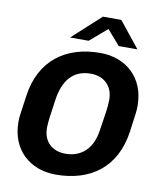

<svg xmlns="http://www.w3.org/2000/svg" viewBox="-96 -973 901 1061"><g transform="rotate(10 354.0 -442.5)"><path d="M395 -895 236 -750H340L437 -833L509 -750H614C575 -798 536 -847 498 -895ZM652 -294C668 -409 669 -416 669 -443C669 -599 562 -695 416 -695C221 -695 82 -592 54 -391C38 -276 36 -271 36 -241C36 -86 143 10 289 10C484 10 623 -91 652 -294ZM487 -272C472 -167 409 -113 322 -113C247 -113 197 -159 197 -236C197 -271 203 -304 215 -390C230 -506 284 -573 384 -573C458 -573 509 -526 509 -449C509 -406 501 -364 487 -272Z"/></g></svg>

Font: Chivo
Style: Bold Italic
Weight: 700
Italic angle: -8°
Designer: Hector Gatti
Foundry: Omnibus-Type
Version: Version 1.003;PS 001.003;hotconv 1.0.70;makeotf.lib2.5.58329